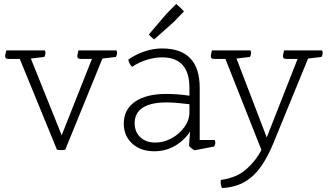

<svg xmlns="http://www.w3.org/2000/svg" viewBox="-20 -755 1657 971"><path d="M268 2 80 -457H22Q6 -457 6 -471Q6 -477 10 -492L12 -500H207Q210 -492 210 -486Q210 -478 204 -467L136 -459L292 -71L445 -457H387Q371 -457 371 -471Q371 -477 375 -492L377 -500H569Q572 -492 572 -486Q572 -478 566 -467L498 -459L310 2Q302 4 289 4Q276 4 268 2Z M1063 -14 964 5Q947 -4 936 -17L941 -89Q909 -42 862.5 -16Q816 10 760 10Q691 10 648.5 -29Q606 -68 606 -130Q606 -201 662.5 -240.5Q719 -280 822 -280Q845 -280 875 -278Q905 -276 938 -271V-311Q938 -465 799 -465Q763 -465 722.5 -452.5Q682 -440 648 -417Q641 -423 635 -434.5Q629 -446 629 -454Q668 -481 712.5 -495.5Q757 -510 799 -510Q990 -510 990 -311V-47H1066Q1069 -40 1069 -33Q1069 -24 1063 -14ZM938 -188V-228Q906 -232 876 -234.5Q846 -237 822 -237Q743 -237 702 -210.5Q661 -184 661 -132Q661 -88 689.5 -61Q718 -34 765 -34Q809 -34 848.5 -56Q888 -78 913 -113Q938 -148 938 -188ZM859 -644 760 -556Q742 -568 733 -581L820 -683L871 -735Q884 -724 892 -716.5Q900 -709 910 -697Z M1302 3 1120 -457H1062Q1046 -457 1046 -471Q1046 -477 1050 -492L1052 -500H1247Q1250 -492 1250 -486Q1250 -478 1244 -467L1176 -459L1329 -60L1485 -457H1427Q1411 -457 1411 -471Q1411 -477 1415 -492L1417 -500H1609Q1612 -492 1612 -486Q1612 -478 1606 -467L1538 -459L1361 -27Q1334 38 1300.5 86.5Q1267 135 1219.5 163.5Q1172 192 1103 196Q1099 189 1097.5 181Q1096 173 1096 167Q1096 160 1097 155Q1177 144 1226.5 100Q1276 56 1302 3Z"/></svg>

Font: Scope One
Style: Regular
Weight: 400
Designer: Dalton Maag Ltd
Foundry: Dalton Maag Ltd
Version: Version 1.002; ttfautohint (v1.4.1) -l 11 -r 50 -G 50 -x 14 